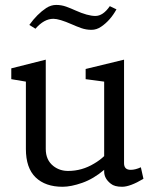

<svg xmlns="http://www.w3.org/2000/svg" viewBox="-20 -732 623 764"><path d="M550.8 -20.5Q497.6 11.2 465.8 11.2Q435.5 11.2 420.9 -1Q394.5 -21.5 394.5 -49.3V-56.2Q352.5 -20.5 307.6 -4.6Q262.7 11.2 229 11.2Q160.6 11.2 121.8 -26.1Q83 -63.5 83 -139.2V-407.2L24.9 -417V-460L162.1 -494.6V-139.2Q162.1 -95.2 192.4 -71.3Q217.3 -51.8 251 -51.8Q306.2 -51.8 354.5 -81.1Q376.5 -93.8 394.5 -110.8V-407.2L320.8 -417V-457.5L473.6 -494.6V-82.5Q473.6 -56.2 500 -56.2Q518.6 -56.2 540.5 -66.4ZM192.4 -657.2Q155.3 -657.2 121.1 -617.7L96.7 -632.8Q127.4 -675.8 164.1 -700.2Q183.1 -712.4 203.6 -712.4Q224.1 -712.4 243.2 -705.6Q262.2 -698.7 280.3 -690.4Q329.1 -668.5 359.6 -668.5Q390.1 -668.5 417 -707.5L443.4 -694.8Q418.9 -650.4 382.8 -626Q364.7 -613.3 343.8 -613.3Q322.8 -613.3 303.5 -620.1Q284.2 -627 265.6 -635.3Q215.8 -657.2 192.4 -657.2Z"/></svg>

Font: Habibi
Style: Regular
Weight: 400
Designer: Magnus Gaarde
Foundry: Magnus Gaarde
Version: Version 1.001